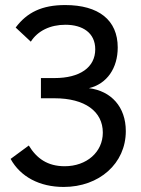

<svg xmlns="http://www.w3.org/2000/svg" viewBox="-20 -735 559 760"><path d="M102 -570C129 -613 179 -637 239 -637C307 -637 357 -605 357 -540C357 -468 296 -426 196 -426H142V-346H196C316 -346 387 -294 387 -210C387 -133 323 -77 236 -77C168 -77 125 -108 94 -159L22 -106C61 -35 137 5 232 5C373 5 478 -88 478 -216C478 -312 420 -375 332 -386C404 -403 446 -466 446 -547C446 -656 370 -715 238 -715C146 -715 87 -686 42 -626Z"/></svg>

Font: Raleway Med
Style: Regular
Weight: 500
Designer: Matt McInerney, Pablo Impallari, Rodrigo Fuenzalida
Foundry: Matt McInerney, Pablo Impallari, Rodrigo Fuenzalida
Version: Version 3.00 July 28, 2015